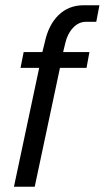

<svg xmlns="http://www.w3.org/2000/svg" viewBox="-20 -710 398 730"><path d="M129 -452H58L70 -512H141L150 -548Q164 -615 202.5 -652.5Q241 -690 298 -690H358L346 -627H306Q279 -627 257.5 -604Q236 -581 228 -545L220 -512H320L309 -452H208L112 0H33Z"/></svg>

Font: Decalotype
Style: Italic
Weight: 400
Italic angle: -12°
Designer: Alfredo Marco Pradil
Foundry: Alfredo Marco Pradil
Version: Version 1.0